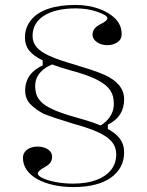

<svg xmlns="http://www.w3.org/2000/svg" viewBox="-20 -743 596 778"><path d="M278 15Q233 15 195.5 6.5Q158 -2 130.5 -17.5Q103 -33 88 -55Q73 -77 73 -103Q73 -118 81.5 -128.5Q90 -139 103.5 -144Q117 -149 132 -149Q148 -149 161.5 -144Q175 -139 183 -130Q191 -121 191 -107Q191 -95 185 -85.5Q179 -76 165 -68Q147 -58 140 -51.5Q133 -45 133 -40Q133 -31 152.5 -21.5Q172 -12 205 -5.5Q238 1 276 1Q331 1 370 -13.5Q409 -28 430 -54.5Q451 -81 451 -118Q451 -146 434.5 -167Q418 -188 380 -206Q342 -224 276 -242Q230 -256 203.5 -265Q177 -274 157 -282Q124 -299 103 -321Q82 -343 82 -376Q82 -399 90 -418.5Q98 -438 114.5 -453Q131 -468 153 -478V-501L194 -483Q156 -468 137 -441.5Q118 -415 124 -376Q126 -358 136.5 -342.5Q147 -327 167.5 -314Q188 -301 220 -289Q252 -277 296 -265Q366 -246 406.5 -226Q447 -206 465 -182Q483 -158 483 -126Q483 -93 469 -67Q455 -41 428.5 -22.5Q402 -4 364 5.5Q326 15 278 15ZM382 -231Q415 -250 430 -277.5Q445 -305 440 -340Q437 -367 419 -387Q401 -407 363.5 -424.5Q326 -442 262 -459Q195 -478 155.5 -497Q116 -516 98.5 -538Q81 -560 81 -590Q81 -631 105.5 -661.5Q130 -692 176 -707.5Q222 -723 285 -723Q337 -723 379.5 -708Q422 -693 447.5 -667Q473 -641 473 -605Q473 -583 455.5 -571.5Q438 -560 415 -560Q399 -560 385.5 -565.5Q372 -571 363.5 -580.5Q355 -590 355 -603Q355 -629 387 -645Q403 -653 409 -658.5Q415 -664 415 -669Q415 -676 403.5 -682.5Q392 -689 373.5 -695.5Q355 -702 333 -705.5Q311 -709 288 -709Q205 -709 158.5 -679.5Q112 -650 112 -597Q112 -572 128 -552.5Q144 -533 180.5 -516.5Q217 -500 280 -482Q313 -472 345.5 -461.5Q378 -451 405 -439Q444 -421 463.5 -396.5Q483 -372 483 -341Q483 -305 466.5 -279.5Q450 -254 417 -238V-214Z"/></svg>

Font: Kalnia ExtraLight
Style: Regular
Weight: 250
Designer: Frida Medrano
Foundry: Frida Medrano
Version: Version 1.105